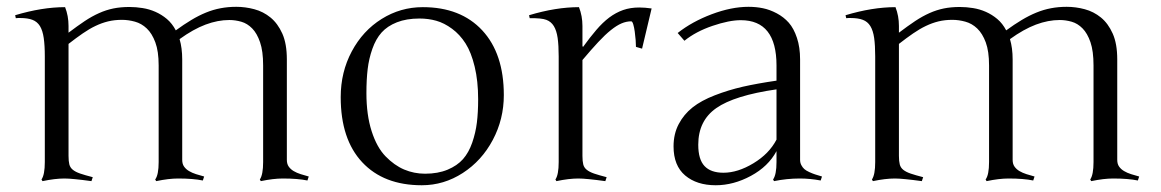

<svg xmlns="http://www.w3.org/2000/svg" viewBox="-20 -529 3441 569"><path d="M759.8 -110.8V-335Q759.8 -377.4 750.7 -403.8Q741.7 -430.2 727.3 -444.8Q712.9 -459.5 695.1 -464.6Q677.2 -469.7 659.7 -469.7Q625.5 -469.7 589.1 -456.1Q552.7 -442.4 512.2 -413.1Q520 -386.7 520 -353V-55.2Q520 -43 525.6 -35.2Q531.2 -27.3 540.3 -22Q549.3 -16.6 561 -12.9Q572.8 -9.3 585 -5.9L581.1 5.9Q552.2 0 507.8 0Q480 0 442.9 7.8L439.9 2.9Q450.2 -10.7 450.2 -48.8V-335Q450.2 -377 440.4 -403.3Q430.7 -429.7 415 -444.6Q399.4 -459.5 379.9 -464.8Q360.4 -470.2 341.3 -470.2Q319.3 -470.2 300.3 -465.6Q281.2 -460.9 262.9 -452.1Q244.6 -443.4 225.1 -429.9Q205.6 -416.5 183.1 -398.9V-66.9Q183.1 -51.3 185.5 -41.7Q188 -32.2 195.8 -25.9Q203.6 -19.5 217.8 -14.6Q231.9 -9.8 254.9 -3.9L251 7.8Q222.7 3.9 202.9 2Q183.1 0 170.9 0Q143.1 0 106 7.8L103 2.9Q112.8 -11.2 112.8 -48.8V-361.8Q112.8 -394.5 109.6 -416.5Q106.4 -438.5 98.4 -451.7Q90.3 -464.8 76.2 -470.2Q62 -475.6 40 -475.6Q37.1 -475.6 33.7 -475.6Q30.3 -475.6 26.9 -475.1L24.9 -483.9Q104.5 -507.8 172.9 -507.8Q183.1 -481.9 183.1 -452.1V-432.1Q209.5 -452.1 231.2 -466.6Q252.9 -481 273.7 -490.2Q294.4 -499.5 315.9 -503.9Q337.4 -508.3 363.8 -508.3Q382.8 -508.3 402.6 -505.1Q422.4 -502 440.7 -493.9Q459 -485.8 474.6 -472.7Q490.2 -459.5 501 -439Q524.9 -456.5 546.9 -469.7Q568.8 -482.9 590.3 -491.7Q611.8 -500.5 633.8 -504.6Q655.8 -508.8 680.2 -508.8Q707 -508.8 733.6 -501.7Q760.3 -494.6 781.7 -477.1Q803.2 -459.5 816.7 -429.4Q830.1 -399.4 830.1 -353V-55.2Q830.1 -43 835.7 -35.2Q841.3 -27.3 850.3 -22Q859.4 -16.6 871.1 -12.9Q882.8 -9.3 895 -5.9L891.1 5.9Q862.3 0 817.9 0Q790 0 752.9 7.8L750 2.9Q759.8 -11.2 759.8 -48.8Z M1232.9 -507.8Q1345.2 -507.8 1409.2 -439Q1473.1 -370.1 1473.1 -247.1Q1473.1 -175.8 1440.4 -114.3Q1407.7 -52.7 1351.6 -16.4Q1295.4 20 1230 20Q1117.2 20 1053.5 -48.1Q989.7 -116.2 989.7 -241.2Q989.7 -315.4 1022.5 -376.7Q1055.2 -438 1111.1 -472.9Q1167 -507.8 1232.9 -507.8ZM1223.1 -474.1Q1184.6 -474.1 1156.2 -462.9Q1127.9 -451.7 1110.8 -432.6Q1093.8 -413.6 1083.5 -384.3Q1073.2 -355 1069.6 -324.2Q1065.9 -293.5 1065.9 -252.9Q1065.9 -188.5 1081.3 -140.4Q1096.7 -92.3 1122.6 -65.7Q1148.4 -39.1 1177.7 -26.6Q1207 -14.2 1239.7 -14.2Q1277.8 -14.2 1306.4 -26.1Q1335 -38.1 1352.1 -57.4Q1369.1 -76.7 1379.4 -106.2Q1389.6 -135.7 1393.3 -166Q1397 -196.3 1397 -234.9Q1397 -289.1 1386.7 -331.5Q1376.5 -374 1359.6 -400.4Q1342.8 -426.8 1319.6 -443.8Q1296.4 -460.9 1272.9 -467.5Q1249.5 -474.1 1223.1 -474.1Z M1635.7 -361.8Q1635.7 -394.5 1632.6 -416.5Q1629.4 -438.5 1621.3 -451.7Q1613.3 -464.8 1599.1 -470.2Q1585 -475.6 1549.8 -475.1L1547.9 -483.9Q1627.4 -507.8 1695.8 -507.8Q1706.1 -481.9 1706.1 -452.1V-392.1L1708 -390.1Q1728.5 -418.5 1747.3 -440.4Q1766.1 -462.4 1785.6 -477.1Q1805.2 -491.7 1826.7 -499.3Q1848.1 -506.8 1874.5 -506.8Q1891.1 -506.8 1911.1 -503.9L1882.8 -384.8L1864.7 -390.1Q1864.7 -397.5 1863.8 -410.2Q1862.8 -422.9 1861.1 -435.3Q1859.4 -447.8 1856.7 -456.8Q1854 -465.8 1850.6 -465.8Q1836.4 -465.8 1822 -459.7Q1807.6 -453.6 1790.5 -439.9Q1773.4 -426.3 1752.9 -404.3Q1732.4 -382.3 1706.1 -351.1V-66.9Q1706.1 -51.3 1708.5 -41.7Q1710.9 -32.2 1718.8 -25.9Q1726.6 -19.5 1740.7 -14.6Q1754.9 -9.8 1777.8 -3.9L1773.9 7.8Q1745.6 3.9 1725.8 2Q1706.1 0 1693.8 0Q1666 0 1628.9 7.8L1626 2.9Q1635.7 -11.2 1635.7 -48.8Z M2351.1 -55.2Q2351.1 -46.9 2354.7 -39.8Q2358.4 -32.7 2363.5 -28.1Q2368.7 -23.4 2378.4 -19Q2388.2 -14.6 2395.5 -12.2Q2402.8 -9.8 2416 -5.9L2412.1 5.9Q2380.9 0 2350.1 0Q2311.5 0 2273.9 7.8L2271 2.9Q2281.2 -11.2 2281.2 -48.8V-81.1Q2256.8 -35.6 2205.3 -7.8Q2153.8 20 2101.1 20Q2044.9 20 2010.5 -9Q1976.1 -38.1 1976.1 -95.2Q1976.1 -132.3 1991.5 -161.4Q2006.8 -190.4 2032.5 -210.7Q2058.1 -231 2098.4 -246.6Q2138.7 -262.2 2181.4 -272Q2224.1 -281.7 2281.2 -290V-335Q2281.2 -469.2 2175.3 -469.2Q2141.1 -469.2 2091.6 -452.4Q2042 -435.5 2008.3 -408.2L1988.3 -431.2Q2030.8 -464.8 2089.1 -486.8Q2147.5 -508.8 2198.2 -508.8Q2220.7 -508.8 2241 -504.6Q2261.2 -500.5 2282 -489.5Q2302.7 -478.5 2317.6 -461.7Q2332.5 -444.8 2341.8 -416.7Q2351.1 -388.7 2351.1 -353ZM2124 -17.1Q2166.5 -17.1 2212.9 -45.2Q2259.3 -73.2 2281.2 -115.2V-264.2Q2156.2 -246.1 2102.8 -208.7Q2049.3 -171.4 2049.3 -100.1Q2049.3 -56.6 2067.9 -36.9Q2086.4 -17.1 2124 -17.1Z M3220.7 -110.8V-335Q3220.7 -377.4 3211.7 -403.8Q3202.6 -430.2 3188.2 -444.8Q3173.8 -459.5 3156 -464.6Q3138.2 -469.7 3120.6 -469.7Q3086.4 -469.7 3050 -456.1Q3013.7 -442.4 2973.1 -413.1Q2981 -386.7 2981 -353V-55.2Q2981 -43 2986.6 -35.2Q2992.2 -27.3 3001.2 -22Q3010.3 -16.6 3022 -12.9Q3033.7 -9.3 3045.9 -5.9L3042 5.9Q3013.2 0 2968.8 0Q2940.9 0 2903.8 7.8L2900.9 2.9Q2911.1 -10.7 2911.1 -48.8V-335Q2911.1 -377 2901.4 -403.3Q2891.6 -429.7 2876 -444.6Q2860.4 -459.5 2840.8 -464.8Q2821.3 -470.2 2802.2 -470.2Q2780.3 -470.2 2761.2 -465.6Q2742.2 -460.9 2723.9 -452.1Q2705.6 -443.4 2686 -429.9Q2666.5 -416.5 2644 -398.9V-66.9Q2644 -51.3 2646.5 -41.7Q2648.9 -32.2 2656.7 -25.9Q2664.6 -19.5 2678.7 -14.6Q2692.9 -9.8 2715.8 -3.9L2711.9 7.8Q2683.6 3.9 2663.8 2Q2644 0 2631.8 0Q2604 0 2566.9 7.8L2564 2.9Q2573.7 -11.2 2573.7 -48.8V-361.8Q2573.7 -394.5 2570.6 -416.5Q2567.4 -438.5 2559.3 -451.7Q2551.3 -464.8 2537.1 -470.2Q2522.9 -475.6 2501 -475.6Q2498 -475.6 2494.6 -475.6Q2491.2 -475.6 2487.8 -475.1L2485.8 -483.9Q2565.4 -507.8 2633.8 -507.8Q2644 -481.9 2644 -452.1V-432.1Q2670.4 -452.1 2692.1 -466.6Q2713.9 -481 2734.6 -490.2Q2755.4 -499.5 2776.9 -503.9Q2798.3 -508.3 2824.7 -508.3Q2843.8 -508.3 2863.5 -505.1Q2883.3 -502 2901.6 -493.9Q2919.9 -485.8 2935.5 -472.7Q2951.2 -459.5 2961.9 -439Q2985.8 -456.5 3007.8 -469.7Q3029.8 -482.9 3051.3 -491.7Q3072.8 -500.5 3094.7 -504.6Q3116.7 -508.8 3141.1 -508.8Q3168 -508.8 3194.6 -501.7Q3221.2 -494.6 3242.7 -477.1Q3264.2 -459.5 3277.6 -429.4Q3291 -399.4 3291 -353V-55.2Q3291 -43 3296.6 -35.2Q3302.2 -27.3 3311.3 -22Q3320.3 -16.6 3332 -12.9Q3343.8 -9.3 3356 -5.9L3352.1 5.9Q3323.2 0 3278.8 0Q3251 0 3213.9 7.8L3210.9 2.9Q3220.7 -11.2 3220.7 -48.8Z"/></svg>

Font: Junge
Style: Regular
Weight: 400
Designer: Alexei Vanyashin
Foundry: Cyreal (www.cyreal.org)
Version: Version 1.002